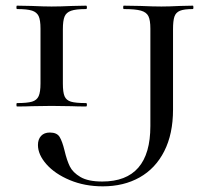

<svg xmlns="http://www.w3.org/2000/svg" viewBox="-20 -645 733 678"><path d="M284 -281Q287 -281 287 -275Q287 -269 284 -269Q252 -269 234 -270L162 -271L92 -270Q73 -269 40 -269Q38 -269 38 -275Q38 -281 40 -281Q76 -281 93 -286Q110 -291 116.5 -305.5Q123 -320 123 -350V-544Q123 -574 116.5 -588Q110 -602 93 -607.5Q76 -613 40 -613Q38 -613 38 -619Q38 -625 40 -625L92 -624Q136 -622 162 -622Q192 -622 236 -624L284 -625Q287 -625 287 -619Q287 -613 284 -613Q248 -613 231 -607Q214 -601 208 -586.5Q202 -572 202 -542V-350Q202 -319 208 -305Q214 -291 230.5 -286Q247 -281 284 -281ZM661 -613Q630 -613 615.5 -607Q601 -601 596 -586.5Q591 -572 591 -542V-258Q591 -172 560 -111Q529 -50 473 -18.5Q417 13 343 13Q279 13 226.5 -9Q174 -31 144 -65Q114 -99 114 -133Q114 -153 125 -165Q136 -177 156 -177Q181 -177 190.5 -161.5Q200 -146 208 -113Q216 -79 226.5 -57.5Q237 -36 264 -20Q291 -4 341 -4Q511 -4 511 -200V-544Q511 -574 504 -588Q497 -602 477.5 -607.5Q458 -613 417 -613Q415 -613 415 -619Q415 -625 417 -625L476 -624Q522 -622 550 -622Q576 -622 616 -624L661 -625Q663 -625 663 -619Q663 -613 661 -613Z"/></svg>

Font: Cormorant SC Medium
Style: Regular
Weight: 500
Designer: Christian Thalmann (Catharsis Fonts)
Foundry: Catharsis Fonts
Version: Version 4.000